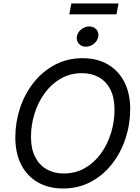

<svg xmlns="http://www.w3.org/2000/svg" viewBox="-20 -1071 805 1101"><path d="M341.3 9.8Q258.8 9.8 197.3 -25.4Q135.7 -60.5 101.8 -126.2Q67.9 -191.9 67.9 -283.2Q67.9 -369.6 94.7 -450.9Q121.6 -532.2 172.4 -596.7Q223.1 -661.1 294.4 -699.2Q365.7 -737.3 454.1 -737.3Q536.6 -737.3 597.7 -702.1Q658.7 -667 692.6 -601.6Q726.6 -536.1 726.6 -444.8Q726.6 -357.9 699.7 -276.6Q672.9 -195.3 622.3 -130.6Q571.8 -65.9 500.7 -28.1Q429.7 9.8 341.3 9.8ZM344.7 -76.2Q413.1 -76.2 467.3 -107.4Q521.5 -138.7 559.3 -191.4Q597.2 -244.1 616.9 -309.3Q636.7 -374.5 636.7 -442.4Q636.7 -510.7 613 -557.4Q589.4 -604 547.4 -627.7Q505.4 -651.4 450.7 -651.4Q382.3 -651.4 328.1 -620.1Q273.9 -588.9 235.8 -536.1Q197.8 -483.4 177.7 -418.5Q157.7 -353.5 157.7 -285.6Q157.7 -217.3 181.6 -170.7Q205.6 -124 247.8 -100.1Q290 -76.2 344.7 -76.2ZM472.2 -803.2Q447.3 -803.2 432.1 -820.3Q417 -837.4 420.9 -861.3Q424.8 -885.7 445.8 -902.6Q466.8 -919.4 491.7 -919.4Q517.1 -919.4 532.2 -902.6Q547.4 -885.7 543.5 -861.3Q539.6 -837.4 518.6 -820.3Q497.6 -803.2 472.2 -803.2ZM659.7 -1051.3 647.9 -988.8H377.4L389.2 -1051.3Z"/></svg>

Font: Inter
Style: Italic
Weight: 400
Italic angle: -9.3988°
Designer: Rasmus Andersson
Foundry: rsms
Version: Version 4.001;git-66647c0bb